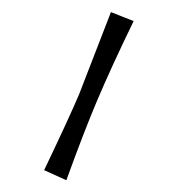

<svg xmlns="http://www.w3.org/2000/svg" viewBox="-93 -605 701 757"><g transform="rotate(-15 258.0 -226.5)"><path d="M11.4 10.1Q158.7 -162.2 221.6 -242.6L427 -523.6L504.4 -466.3Q373.3 -315.1 283.7 -200.2Q201.5 -94.8 85.7 71.2Z"/></g></svg>

Font: FoglihtenBlackPcs
Style: BlackPcs
Weight: 900
Version: Version 0.75